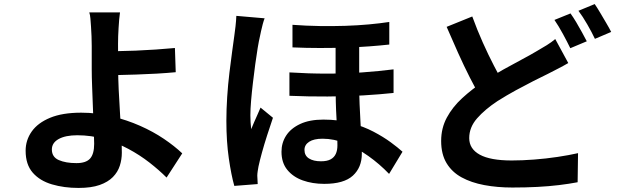

<svg xmlns="http://www.w3.org/2000/svg" viewBox="-20 -863 3040 944"><path d="M570 -802Q568 -788 566 -767.5Q564 -747 563 -725.5Q562 -704 561 -685Q560 -649 560.5 -607Q561 -565 561 -522Q561 -480 563.5 -423.5Q566 -367 570 -307Q574 -247 576.5 -195.5Q579 -144 579 -112Q579 -79 569 -48Q559 -17 535 7.5Q511 32 470 46.5Q429 61 366 61Q295 61 235.5 43.5Q176 26 141 -14Q106 -54 106 -122Q106 -174 136 -216.5Q166 -259 226.5 -284Q287 -309 379 -309Q457 -309 530.5 -291Q604 -273 668.5 -244.5Q733 -216 785.5 -180.5Q838 -145 876 -109L799 10Q762 -27 714.5 -64Q667 -101 611 -131Q555 -161 491.5 -179.5Q428 -198 360 -198Q302 -198 268.5 -179.5Q235 -161 235 -128Q235 -91 269 -76Q303 -61 356 -61Q403 -61 423 -83.5Q443 -106 443 -156Q443 -182 441 -228.5Q439 -275 437 -329.5Q435 -384 433 -435Q431 -486 431 -522Q431 -552 431 -581Q431 -610 431 -637Q431 -664 430 -685Q429 -710 427.5 -732Q426 -754 424.5 -772Q423 -790 419 -802ZM493 -611Q515 -611 556 -611.5Q597 -612 646.5 -614Q696 -616 746.5 -619.5Q797 -623 840 -627L844 -508Q802 -504 751 -501Q700 -498 650 -496.5Q600 -495 558.5 -494Q517 -493 494 -493Z M1746 -685Q1746 -647 1746 -605Q1746 -563 1746 -522.5Q1746 -482 1746 -451Q1746 -398 1748 -350.5Q1750 -303 1752.5 -260.5Q1755 -218 1757 -179Q1759 -140 1759 -107Q1759 -40 1715 0.5Q1671 41 1574 41Q1516 41 1468.5 24Q1421 7 1392.5 -28Q1364 -63 1364 -117Q1364 -161 1387 -196.5Q1410 -232 1456 -253.5Q1502 -275 1570 -275Q1645 -275 1706.5 -258Q1768 -241 1816.5 -215.5Q1865 -190 1901 -163.5Q1937 -137 1959 -117L1893 -8Q1846 -57 1791 -96Q1736 -135 1679 -158Q1622 -181 1566 -181Q1523 -181 1500 -166Q1477 -151 1477 -126Q1477 -98 1499 -84Q1521 -70 1558 -70Q1588 -70 1605.5 -79.5Q1623 -89 1631 -106.5Q1639 -124 1639 -148Q1639 -171 1638 -205Q1637 -239 1634.5 -280.5Q1632 -322 1631 -364.5Q1630 -407 1630 -446Q1630 -487 1630 -533.5Q1630 -580 1630 -620.5Q1630 -661 1630 -685ZM1403 -507Q1497 -501 1587.5 -501Q1678 -501 1761 -507Q1844 -513 1915 -522V-406Q1850 -399 1766.5 -394Q1683 -389 1590.5 -388.5Q1498 -388 1403 -392ZM1418 -741Q1486 -736 1551.5 -735Q1617 -734 1678 -736Q1739 -738 1793.5 -743Q1848 -748 1894 -755V-644Q1849 -639 1795 -635Q1741 -631 1679.5 -629Q1618 -627 1552.5 -627Q1487 -627 1418 -630ZM1281 -773Q1277 -763 1272 -745Q1267 -727 1263.5 -710Q1260 -693 1258 -684Q1253 -663 1247 -627.5Q1241 -592 1235 -547Q1229 -502 1223.5 -455.5Q1218 -409 1214.5 -367.5Q1211 -326 1211 -296Q1211 -281 1212 -262Q1213 -243 1215 -228Q1222 -245 1230 -263.5Q1238 -282 1246 -299.5Q1254 -317 1261 -334L1322 -284Q1308 -243 1293.5 -198Q1279 -153 1268 -113Q1257 -73 1251 -45Q1249 -35 1247 -21.5Q1245 -8 1245 1Q1246 9 1246 20.5Q1246 32 1247 42L1132 51Q1117 -2 1105 -84.5Q1093 -167 1093 -269Q1093 -325 1097 -386.5Q1101 -448 1108 -505.5Q1115 -563 1121.5 -610.5Q1128 -658 1132 -687Q1135 -707 1138 -734Q1141 -761 1142 -785Z M2774 -553Q2750 -539 2725.5 -526.5Q2701 -514 2674 -500Q2643 -485 2602.5 -464.5Q2562 -444 2517 -419.5Q2472 -395 2426 -366Q2364 -325 2325.5 -281Q2287 -237 2287 -184Q2287 -131 2339 -102.5Q2391 -74 2496 -74Q2547 -74 2606 -78.5Q2665 -83 2721.5 -91.5Q2778 -100 2822 -110L2820 33Q2778 41 2728.5 47Q2679 53 2622 56Q2565 59 2499 59Q2425 59 2361 47Q2297 35 2249.5 9Q2202 -17 2175.5 -61Q2149 -105 2149 -170Q2149 -233 2177 -285Q2205 -337 2253 -381Q2301 -425 2360 -464Q2408 -495 2455.5 -521.5Q2503 -548 2545.5 -570.5Q2588 -593 2618 -611Q2646 -627 2668.5 -641Q2691 -655 2710 -671ZM2302 -782Q2326 -716 2353.5 -654.5Q2381 -593 2408.5 -540Q2436 -487 2459 -446L2346 -379Q2319 -425 2290 -482Q2261 -539 2232.5 -602.5Q2204 -666 2176 -731ZM2785 -797Q2798 -779 2813 -754Q2828 -729 2841.5 -704Q2855 -679 2865 -660L2784 -626Q2769 -657 2747.5 -696.5Q2726 -736 2706 -765ZM2904 -843Q2917 -824 2932 -798.5Q2947 -773 2961.5 -748.5Q2976 -724 2985 -706L2905 -672Q2890 -704 2867.5 -743Q2845 -782 2824 -810Z"/></svg>

Font: Noto Sans SC
Style: Bold
Weight: 700
Designer: Ryoko NISHIZUKA  (kana, bopomofo & ideographs); Paul D. Hunt (Latin, Greek & Cyrillic); Sandoll Communications , Soo-you
Foundry: Adobe
Version: Version 2.004-H2;hotconv 1.0.118;makeotfexe 2.5.65603